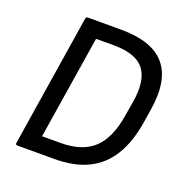

<svg xmlns="http://www.w3.org/2000/svg" viewBox="-120 -763 837 871"><g transform="rotate(20 299.0 -327.5)"><path d="M57 0Q46 0 48 -10L148 -645Q150 -655 159 -655H319Q468 -655 530.5 -582.5Q593 -510 570 -364L560 -300Q544 -197 503.5 -131Q463 -65 396.5 -32.5Q330 0 234 0ZM147 -78H237Q340 -78 396 -130Q452 -182 470 -297L482 -368Q499 -474 459 -525.5Q419 -577 311 -577H226Z"/></g></svg>

Font: Sofia Sans Semi Condensed Medium
Style: Italic
Weight: 500
Italic angle: -9°
Version: Version 4.100